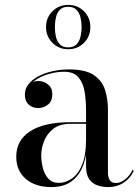

<svg xmlns="http://www.w3.org/2000/svg" viewBox="-20 -750 563 780"><path d="M420 10Q396.5 10 375.8 3Q355 -4 342.2 -22.5Q329.5 -41 329.5 -76V-304.5Q329.5 -340.5 324 -376Q318.5 -411.5 299.5 -435Q280.5 -458.5 240.5 -458.5Q214.5 -458.5 188 -452Q161.5 -445.5 139.2 -433.8Q117 -422 103.5 -404.8Q90 -387.5 90 -366H82Q82 -391.5 98.8 -406.2Q115.5 -421 135.5 -421Q157 -421 174.8 -407.2Q192.5 -393.5 192.5 -368Q192.5 -338 174.2 -324.5Q156 -311 135.5 -311Q112.5 -311 96.8 -325Q81 -339 81 -366Q81 -389.5 96 -408.2Q111 -427 136.2 -440.2Q161.5 -453.5 193.8 -460.8Q226 -468 260 -468Q329 -468 362.8 -444Q396.5 -420 407.5 -382.5Q418.5 -345 418.5 -304.5V-49.5Q418.5 -32 425.2 -19.2Q432 -6.5 452.5 -6.5Q469 -6.5 488.5 -21.5Q508 -36.5 519 -61.5L523 -55Q510 -26.5 482.8 -8.2Q455.5 10 420 10ZM188.5 10Q123.5 10 84.8 -23.2Q46 -56.5 46 -113.5Q46 -180.5 102.8 -217Q159.5 -253.5 266 -253.5H376V-247H266Q222 -247 196 -226.2Q170 -205.5 158.8 -176Q147.5 -146.5 147.5 -119Q147.5 -94 154 -68Q160.5 -42 176.2 -24.5Q192 -7 218 -7Q247 -7 272.5 -25Q298 -43 313.8 -81.8Q329.5 -120.5 329.5 -181.5H334.5Q334.5 -124.5 319 -81.2Q303.5 -38 271.5 -14Q239.5 10 188.5 10ZM257 -550Q219 -550 193 -576Q167 -602 167 -640Q167 -678.5 193 -704.2Q219 -730 257 -730Q295.5 -730 321.2 -704.2Q347 -678.5 347 -640Q347 -602 321.2 -576Q295.5 -550 257 -550ZM257 -557.5Q279 -557.5 290.8 -569.8Q302.5 -582 307 -600.8Q311.5 -619.5 311.5 -640Q311.5 -660.5 307 -679.2Q302.5 -698 290.8 -710.2Q279 -722.5 257 -722.5Q235 -722.5 223.2 -710.2Q211.5 -698 207.2 -679.2Q203 -660.5 203 -640Q203 -619.5 207.2 -600.8Q211.5 -582 223.2 -569.8Q235 -557.5 257 -557.5Z"/></svg>

Font: Bodoni Moda 28pt
Style: Regular
Weight: 400
Designer: Owen Earl
Foundry: indestructible type
Version: Version 2.005